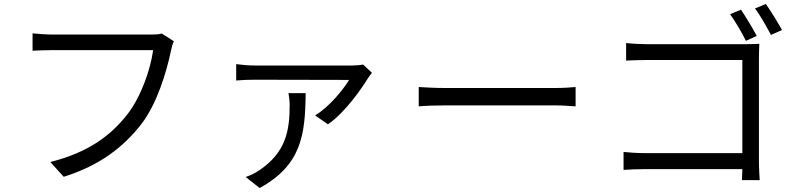

<svg xmlns="http://www.w3.org/2000/svg" viewBox="-20 -874 4040 973"><path d="M800 -704C781 -699 762 -699 747 -699H245C212 -699 173 -702 145 -705V-617C171 -618 205 -620 245 -620H756C743 -524 696 -385 625 -294C541 -187 429 -102 235 -53L303 22C487 -36 606 -129 697 -246C776 -349 824 -510 846 -615C850 -634 854 -651 861 -665Z M1442 -402C1445 -382 1448 -362 1448 -343C1448 -212 1429 -102 1294 -11C1271 5 1247 15 1225 23L1296 79C1507 -38 1527 -189 1529 -402ZM1820 -547C1807 -544 1780 -542 1765 -542H1271C1241 -542 1205 -545 1177 -549V-466C1208 -469 1241 -470 1271 -470L1749 -469C1720 -420 1648 -332 1577 -289L1642 -244C1732 -306 1816 -431 1845 -478C1850 -486 1859 -498 1865 -505Z M2102 -335C2133 -338 2186 -340 2241 -340H2790C2835 -340 2877 -336 2897 -335V-433C2875 -431 2839 -428 2789 -428H2241C2185 -428 2132 -431 2102 -433Z M3815 -692C3795 -730 3758 -791 3735 -825L3680 -802C3705 -767 3740 -709 3760 -667ZM3826 -574C3826 -598 3827 -629 3828 -652C3809 -651 3779 -650 3754 -650H3262C3230 -650 3186 -652 3153 -656V-567C3176 -568 3226 -570 3263 -570H3742V-98H3251C3209 -98 3166 -101 3140 -104V-13C3167 -15 3212 -17 3253 -17H3742C3741 7 3740 28 3740 39H3830C3829 23 3826 -22 3826 -58ZM3806 -831C3833 -796 3865 -738 3887 -697L3943 -722C3922 -760 3885 -820 3861 -854Z"/></svg>

Font: Noto Sans CJK TC Regular
Style: Regular
Weight: 400
Designer: Ryoko NISHIZUKA (kana & ideographs); Paul D. Hunt (Latin, Greek & Cyrillic); Wenlong ZHANG (bopomofo); Sandoll Communica
Foundry: Adobe Systems Incorporated
Version: Version 1.001;PS 1.001;hotconv 1.0.78;makeotf.lib2.5.61930